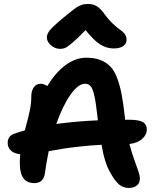

<svg xmlns="http://www.w3.org/2000/svg" viewBox="-20 -949 793 951"><path d="M277.8 -707Q252 -707 231.9 -725.1Q211.9 -743.2 211.9 -764.2Q211.9 -780.3 226.6 -798.8Q241.2 -817.4 296.9 -863.8Q304.7 -870.1 319.3 -881.8Q334 -893.6 338.9 -897.5Q343.8 -901.4 354.2 -908.9Q364.7 -916.5 369.9 -918.7Q375 -920.9 383.5 -924.3Q392.1 -927.7 399.7 -928.5Q407.2 -929.2 417 -929.2Q441.9 -929.2 460.2 -917.7Q478.5 -906.2 498 -878.9Q517.6 -851.6 539.8 -830.8Q562 -810.1 575.4 -801.3Q588.9 -792.5 597.9 -780.3Q606.9 -768.1 606.9 -752Q606.9 -731.9 589.8 -720.5Q572.8 -709 543 -709Q508.8 -709 477.5 -728Q446.3 -747.1 403.8 -799.8Q362.3 -756.8 337.6 -736.3Q313 -715.8 302.5 -711.4Q292 -707 277.8 -707ZM618.2 -18.1Q590.8 -18.1 570.3 -34.9Q549.8 -51.8 526.9 -92.8Q497.6 -143.1 482.9 -231.9Q427.7 -229 372.8 -222.9Q317.9 -216.8 293.2 -212.6Q268.6 -208.5 221.2 -200.2Q209 -140.1 203.1 -95.2Q197.3 -42 149.9 -42Q78.1 -42 78.1 -139.2Q78.1 -156.7 80.1 -185.1Q49.3 -188.5 33.7 -203.6Q18.1 -218.8 18.1 -241.2Q18.1 -276.4 51.8 -287.1Q83 -297.9 103 -303.2Q105 -311.5 111.8 -336.7Q118.7 -361.8 121.1 -372.6Q123.5 -383.3 127.7 -402.6Q131.8 -421.9 133.3 -437.3Q134.8 -452.6 134.8 -467.8Q134.8 -498.5 147.2 -516.4Q159.7 -534.2 182.1 -534.2Q196.3 -534.2 214.8 -522.9Q254.4 -589.4 304.2 -626.2Q354 -663.1 407.2 -663.1Q447.3 -663.1 476.3 -652.1Q505.4 -641.1 525.6 -620.6Q545.9 -600.1 559.8 -563.5Q573.7 -526.9 582.3 -482.4Q590.8 -438 598.1 -372.1Q598.6 -369.1 599.1 -363.8Q599.6 -358.4 600.1 -356H617.2Q667.5 -356 687.3 -344.7Q707 -333.5 707 -307.1Q707 -280.8 683.6 -260.5Q660.2 -240.2 621.1 -235.8Q630.9 -197.3 644.5 -159.7Q658.2 -122.1 665.5 -100.3Q672.9 -78.6 672.9 -64Q672.9 -42.5 658 -30.3Q643.1 -18.1 618.2 -18.1ZM400.9 -534.2Q367.7 -534.2 329.3 -480.2Q291 -426.3 258.8 -335Q359.9 -348.6 464.8 -353Q464.4 -356.9 463.4 -365.5Q462.4 -374 461.9 -377.9Q454.6 -443.4 447 -476.3Q439.5 -509.3 429.2 -521.7Q418.9 -534.2 400.9 -534.2Z"/></svg>

Font: Shantell Sans Irregular Bouncy
Style: Regular
Weight: 600
Designer: Stephen Nixon, Anya Danilova, Shantell Martin
Foundry: Arrow Type
Version: Version 1.006;[9816181b4]